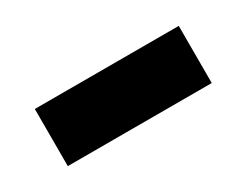

<svg xmlns="http://www.w3.org/2000/svg" viewBox="-31 -827 498 387"><g transform="rotate(-30 217.5 -633.5)"><path d="M50 -567H385V-700H50Z"/></g></svg>

Font: Finlandica Black
Style: Regular
Weight: 900
Designer: Niklas Ekholm, Juho Hiilivirta, Jaakko Suomalainen
Foundry: Helsinki Type Studio
Version: Version 2.000;Glyphs 3.2 (3202)